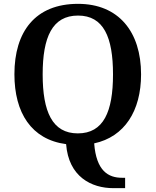

<svg xmlns="http://www.w3.org/2000/svg" viewBox="-20 -745 810 999"><path d="M570 234H631V180H615C544 180 481 145 470 1C628 -33 714 -168 714 -358C714 -580 597 -725 386 -725C163 -725 55 -580 55 -359C55 -158 143 -19 324 5C337 175 456 234 570 234ZM385 -51C252 -51 202 -164 202 -358C202 -552 252 -664 386 -664C519 -664 568 -552 568 -358C568 -164 519 -51 385 -51Z"/></svg>

Font: Noto Serif Lao SemiBold
Style: Regular
Weight: 600
Designer: Monotype Design Team
Foundry: Monotype Imaging Inc.
Version: Version 2.003